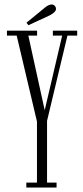

<svg xmlns="http://www.w3.org/2000/svg" viewBox="-20 -837 370 857"><path d="M97.5 0V-22H145V-294.5L54.5 -678H11V-700H145.5V-678H106.5L179.5 -345L257.5 -678H216V-700H324.5V-678H281L190 -297.5V-22H232.5V0ZM107 -724.5 98 -735.5 181 -803.5Q188 -809.5 195.8 -813.2Q203.5 -817 210.5 -817Q222 -817 227.5 -806.5Q230 -803 230 -798Q230 -788.5 220.2 -780.5Q210.5 -772.5 199 -767Z"/></svg>

Font: Imbue 50pt ExtraLight
Style: Regular
Weight: 200
Designer: Tyler Finck
Foundry: Etcetera Type Company
Version: Version 1.102; ttfautohint (v1.8.3)